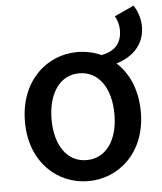

<svg xmlns="http://www.w3.org/2000/svg" viewBox="-54 -795 721 855"><g transform="rotate(-5 307.0 -367.5)"><path d="M307 -81C221 -81 167 -158 167 -274C167 -391 221 -469 307 -469C394 -469 448 -391 448 -274C448 -158 394 -81 307 -81ZM488 -708C498 -691 505 -668 505 -646C505 -583 471 -552 414 -541C381 -556 344 -564 307 -564C171 -564 48 -458 48 -274C48 -92 171 13 307 13C443 13 566 -92 566 -274C566 -373 531 -449 477 -498C545 -519 604 -566 604 -654C604 -689 591 -724 575 -748Z"/></g></svg>

Font: Noto Sans CJK KR Medium
Style: Regular
Weight: 500
Designer: Ryoko NISHIZUKA (kana & ideographs); Paul D. Hunt (Latin, Greek & Cyrillic); Wenlong ZHANG (bopomofo); Sandoll Communica
Foundry: Adobe Systems Incorporated
Version: Version 1.004;PS 1.004;hotconv 1.0.82;makeotf.lib2.5.63406